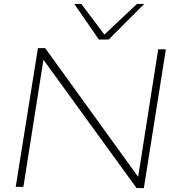

<svg xmlns="http://www.w3.org/2000/svg" viewBox="-20 -951 901 977"><path d="M60 0 173 -706H210L683 -51L785 -700H824L712 6H675L201 -647L99 0ZM714 -931 533 -750H483L358 -931H394L511 -775L677 -931Z"/></svg>

Font: Georama Extended ExtraLight
Style: Italic
Weight: 200
Width: 7
Italic angle: -9°
Designer: Jean-Baptiste Levee
Foundry: Production Type
Version: Version 1.000